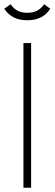

<svg xmlns="http://www.w3.org/2000/svg" viewBox="-39 -881 256 901"><path d="M89 -821C55 -821 31 -832 11 -861L-19 -840C6 -802 42 -786 89 -786C136 -786 172 -802 197 -840L168 -861C148 -832 123 -821 89 -821ZM107 0V-679H71V0Z"/></svg>

Font: Rawengulk
Style: Regular
Weight: 400
Version: Version 0.9